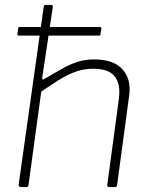

<svg xmlns="http://www.w3.org/2000/svg" viewBox="-20 -762 617 782"><path d="M57 -617Q53 -617 51.5 -619Q50 -621 51 -625L54 -645Q54 -652 59 -652H387Q393 -652 393 -646L389 -623Q389 -617 383 -617ZM87 0H65Q61 0 58 -3Q55 -6 56 -10L158 -734Q159 -739 160.5 -740.5Q162 -742 166 -742H187Q197 -742 195 -733L152 -446Q151 -435 158 -439Q202 -465 234.5 -483Q267 -501 297 -510.5Q327 -520 363 -520Q436 -520 472 -486.5Q508 -453 508 -398Q508 -392 507.5 -385.5Q507 -379 506 -372L457 -9Q456 -4 454.5 -2Q453 0 448 0H426Q415 0 417 -10L464 -358Q465 -366 465.5 -373.5Q466 -381 466 -388Q466 -433 441 -457.5Q416 -482 360 -482Q324 -482 292.5 -471.5Q261 -461 227 -440.5Q193 -420 148 -389L96 -8Q95 -4 93.5 -2Q92 0 87 0Z"/></svg>

Font: Libre Franklin Thin
Style: Italic
Weight: 100
Italic angle: -8°
Designer: Pablo Impallari, Rodrigo Fuenzalida, Nhung Nguyen
Foundry: Impallari Type
Version: Version 3.000